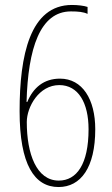

<svg xmlns="http://www.w3.org/2000/svg" viewBox="-20 -744 451 774"><path d="M216 10C306 10 364 -69 364 -223C364 -344 312 -427 222 -427C157 -427 114 -391 90 -333H87C93 -548 141 -698 266 -698C295 -698 316 -696 333 -688V-716C319 -721 293 -724 270 -724C101 -724 59 -521 59 -296C59 -80 119 10 216 10ZM217 -16C127 -16 88 -124 88 -252C88 -313 137 -401 219 -401C296 -401 337 -329 337 -223C337 -82 289 -16 217 -16Z"/></svg>

Font: Noto Sans Gurmukhi UI ExtraCondensed Thin
Style: Regular
Weight: 100
Width: 2
Designer: Jelle Bosma - Monotype Design Team
Foundry: Monotype Imaging Inc.
Version: Version 2.004